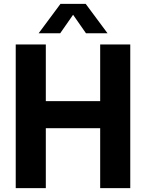

<svg xmlns="http://www.w3.org/2000/svg" viewBox="-20 -969 752 989"><path d="M61 0V-740H216V-448H496V-740H651V0H496V-308.5H216V0ZM179 -797.5 291.5 -949H421.5L534 -797.5H423L346 -908H367L290 -797.5Z"/></svg>

Font: Encode Sans SemiCondensed
Style: Bold
Weight: 700
Width: 4
Designer: Multiple Designers
Foundry: Impallari Type
Version: Version 3.002